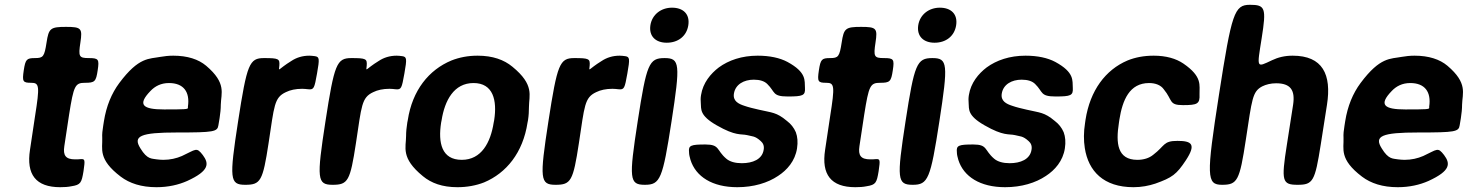

<svg xmlns="http://www.w3.org/2000/svg" viewBox="-20 -770 6116 800"><path d="M231 10C248 10 264 9 278 6C316 0 320 -8 328 -57C335 -105 334 -108 316 -107C309 -106 301 -106 293 -106C254 -106 242 -122 248 -161L268 -293C287 -413 293 -425 334 -425C375 -425 380 -430 387 -477C394 -523 391 -528 350 -528C309 -528 306 -534 315 -593C324 -652 319 -658 255 -658C190 -658 183 -652 174 -593C165 -534 160 -528 126 -528C91 -528 86 -523 79 -477C72 -430 75 -425 110 -425C144 -425 146 -412 126 -286L105 -146C89 -43 129 10 231 10Z M825 -124C798 -159 797 -147 738 -120C715 -110 689 -104 660 -104C651 -104 642 -105 633 -106C613 -110 594 -104 565 -152C533 -203 564 -218 718 -218C871 -218 886 -221 890 -248L895 -278C898 -298 900 -316 900 -334C901 -381 925 -423 839 -496C807 -523 761 -538 702 -538C683 -538 665 -536 648 -533C602 -524 559 -534 477 -424C445 -381 423 -328 413 -265L410 -246C407 -228 405 -211 406 -195C408 -150 387 -107 483 -34C520 -6 569 10 632 10C681 10 724 0 760 -16C854 -59 851 -89 825 -124ZM763 -326V-320C762 -315 753 -314 664 -314C575 -314 551 -333 607 -391C626 -411 651 -424 684 -424C745 -424 772 -387 763 -326Z M1269 -538C1240 -538 1215 -530 1194 -516C1137 -481 1141 -468 1144 -497C1146 -525 1141 -528 1080 -528C1019 -528 1009 -504 972 -264C935 -24 937 0 1002 0C1066 0 1075 -16 1099 -173C1123 -330 1122 -363 1171 -386C1189 -395 1212 -400 1239 -400C1247 -400 1256 -399 1265 -398C1288 -396 1290 -402 1301 -464C1312 -526 1311 -533 1292 -536C1284 -537 1276 -538 1269 -538Z M1633 -538C1604 -538 1579 -530 1558 -516C1501 -481 1505 -468 1508 -497C1510 -525 1505 -528 1444 -528C1383 -528 1373 -504 1336 -264C1299 -24 1301 0 1366 0C1430 0 1439 -16 1463 -173C1487 -330 1486 -363 1535 -386C1553 -395 1576 -400 1603 -400C1611 -400 1620 -399 1629 -398C1652 -396 1654 -402 1665 -464C1676 -526 1675 -533 1656 -536C1648 -537 1640 -538 1633 -538Z M1679 -269 1677 -259C1674 -240 1672 -221 1672 -203C1672 -156 1649 -112 1742 -36C1777 -7 1823 10 1886 10C1926 10 1964 3 1997 -10C2090 -49 2159 -134 2178 -259L2180 -269C2183 -288 2184 -307 2184 -325C2184 -372 2208 -416 2115 -492C2080 -521 2033 -538 1970 -538C1930 -538 1894 -531 1861 -518C1767 -479 1698 -394 1679 -269ZM2039 -269 2037 -259C2024 -176 1986 -104 1904 -104C1820 -104 1805 -175 1818 -259L1820 -269C1833 -351 1871 -424 1953 -424C2035 -424 2052 -352 2039 -269Z M2562 -538C2533 -538 2508 -530 2487 -516C2430 -481 2434 -468 2437 -497C2439 -525 2434 -528 2373 -528C2312 -528 2302 -504 2265 -264C2228 -24 2230 0 2295 0C2359 0 2368 -16 2392 -173C2416 -330 2415 -363 2464 -386C2482 -395 2505 -400 2532 -400C2540 -400 2549 -399 2558 -398C2581 -396 2583 -402 2594 -464C2605 -526 2604 -533 2585 -536C2577 -537 2569 -538 2562 -538Z M2778 -264C2815 -504 2813 -528 2749 -528C2684 -528 2674 -504 2637 -264C2600 -24 2602 0 2667 0C2731 0 2741 -24 2778 -264ZM2758 -592C2805 -592 2841 -619 2848 -665C2855 -711 2827 -738 2780 -738C2734 -738 2697 -709 2690 -665C2683 -619 2712 -592 2758 -592Z M3071 -90C3044 -90 3021 -96 3006 -109C2964 -145 2980 -168 2919 -168C2858 -168 2848 -164 2851 -136C2851 -125 2854 -115 2857 -104C2879 -34 2948 10 3052 10C3120 10 3179 -8 3222 -37C3259 -61 3293 -99 3301 -152C3305 -178 3303 -200 3296 -219C3288 -238 3275 -254 3259 -266C3215 -303 3197 -300 3142 -313C3120 -318 3099 -323 3082 -329C3057 -337 3033 -349 3038 -380C3044 -418 3079 -438 3121 -438C3146 -438 3165 -432 3177 -420C3211 -387 3197 -368 3262 -368C3326 -368 3336 -372 3334 -404C3332 -434 3342 -468 3261 -512C3229 -529 3187 -538 3137 -538C3071 -538 3016 -519 2975 -489C2941 -463 2909 -425 2901 -374C2899 -362 2899 -351 2900 -341C2902 -315 2894 -289 2966 -248C3046 -202 3067 -213 3093 -207C3114 -201 3125 -205 3150 -182C3159 -174 3165 -163 3162 -146C3156 -106 3116 -90 3071 -90Z M3544 10C3561 10 3577 9 3591 6C3629 0 3633 -8 3641 -57C3648 -105 3647 -108 3629 -107C3622 -106 3614 -106 3606 -106C3567 -106 3555 -122 3561 -161L3581 -293C3600 -413 3606 -425 3647 -425C3688 -425 3693 -430 3700 -477C3707 -523 3704 -528 3663 -528C3622 -528 3619 -534 3628 -593C3637 -652 3632 -658 3568 -658C3503 -658 3496 -652 3487 -593C3478 -534 3473 -528 3439 -528C3404 -528 3399 -523 3392 -477C3385 -430 3388 -425 3423 -425C3457 -425 3459 -412 3439 -286L3418 -146C3402 -43 3442 10 3544 10Z M3894 -264C3931 -504 3929 -528 3865 -528C3800 -528 3790 -504 3753 -264C3716 -24 3718 0 3783 0C3847 0 3857 -24 3894 -264ZM3874 -592C3921 -592 3957 -619 3964 -665C3971 -711 3943 -738 3896 -738C3850 -738 3813 -709 3806 -665C3799 -619 3828 -592 3874 -592Z M4187 -90C4160 -90 4137 -96 4122 -109C4080 -145 4096 -168 4035 -168C3974 -168 3964 -164 3967 -136C3967 -125 3970 -115 3973 -104C3995 -34 4064 10 4168 10C4236 10 4295 -8 4338 -37C4375 -61 4409 -99 4417 -152C4421 -178 4419 -200 4412 -219C4404 -238 4391 -254 4375 -266C4331 -303 4313 -300 4258 -313C4236 -318 4215 -323 4198 -329C4173 -337 4149 -349 4154 -380C4160 -418 4195 -438 4237 -438C4262 -438 4281 -432 4293 -420C4327 -387 4313 -368 4378 -368C4442 -368 4452 -372 4450 -404C4448 -434 4458 -468 4377 -512C4345 -529 4303 -538 4253 -538C4187 -538 4132 -519 4091 -489C4057 -463 4025 -425 4017 -374C4015 -362 4015 -351 4016 -341C4018 -315 4010 -289 4082 -248C4162 -202 4183 -213 4209 -207C4230 -201 4241 -205 4266 -182C4275 -174 4281 -163 4278 -146C4272 -106 4232 -90 4187 -90Z M4642 -257 4644 -271C4657 -353 4686 -424 4768 -424C4795 -424 4817 -415 4829 -398C4867 -352 4849 -332 4909 -332C4969 -332 4980 -337 4978 -377C4977 -415 4991 -450 4911 -505C4880 -526 4839 -538 4787 -538C4746 -538 4710 -531 4678 -518C4586 -479 4522 -393 4503 -271L4501 -257C4495 -220 4495 -185 4500 -153C4515 -57 4578 10 4703 10C4736 10 4767 4 4794 -5C4864 -30 4882 -43 4921 -102C4965 -169 4946 -183 4886 -183C4826 -183 4835 -163 4785 -125C4768 -111 4745 -104 4719 -104C4635 -104 4629 -174 4642 -257Z M5297 -423C5357 -423 5377 -395 5368 -334L5342 -167C5318 -15 5322 0 5387 0C5451 0 5459 -15 5483 -167L5509 -333C5529 -460 5491 -538 5366 -538C5333 -538 5305 -531 5280 -519C5214 -488 5217 -484 5237 -611C5257 -737 5252 -750 5188 -750C5123 -750 5112 -716 5059 -375C5006 -34 5007 0 5072 0C5136 0 5145 -17 5171 -188C5197 -358 5198 -388 5239 -410C5255 -418 5275 -423 5297 -423Z M5997 -124C5970 -159 5969 -147 5910 -120C5887 -110 5861 -104 5832 -104C5823 -104 5814 -105 5805 -106C5785 -110 5766 -104 5737 -152C5705 -203 5736 -218 5890 -218C6043 -218 6058 -221 6062 -248L6067 -278C6070 -298 6072 -316 6072 -334C6073 -381 6097 -423 6011 -496C5979 -523 5933 -538 5874 -538C5855 -538 5837 -536 5820 -533C5774 -524 5731 -534 5649 -424C5617 -381 5595 -328 5585 -265L5582 -246C5579 -228 5577 -211 5578 -195C5580 -150 5559 -107 5655 -34C5692 -6 5741 10 5804 10C5853 10 5896 0 5932 -16C6026 -59 6023 -89 5997 -124ZM5935 -326V-320C5934 -315 5925 -314 5836 -314C5747 -314 5723 -333 5779 -391C5798 -411 5823 -424 5856 -424C5917 -424 5944 -387 5935 -326Z"/></svg>

Font: Asimov Print
Style: AIt
Weight: 500
Designer: Google
Version: Version 2.000980: 2014